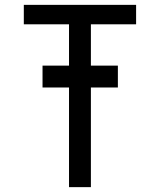

<svg xmlns="http://www.w3.org/2000/svg" viewBox="-20 -770 658 790"><path d="M540 -670H354V-500H465V-410H354V0H264V-410H155V-500H264V-670H78V-750H540Z"/></svg>

Font: Hermit
Style: Regular
Weight: 400
Designer: Pablo Caro
Version: Version 2.000;PS 002.000;hotconv 1.0.88;makeotf.lib2.5.64775